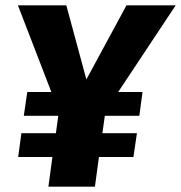

<svg xmlns="http://www.w3.org/2000/svg" viewBox="-20 -698 677 718"><path d="M637 -678H453L303 -401L228 -678H47L172 -354H82L69 -265H198L189 -200H60L48 -111H176L161 0H335L350 -111H479L492 -200H363L372 -265H501L513 -354H422Z"/></svg>

Font: Fira Sans ExtraBold
Style: Italic
Weight: 800
Italic angle: -8°
Designer: bBox Type GmbH & Carrois Corporate GbR & Edenspiekermann AG
Foundry: bBox Type GmbH & Carrois Corporate GbR & Edenspiekermann AG
Version: Version 4.301;PS 004.301;hotconv 1.0.88;makeotf.lib2.5.64775